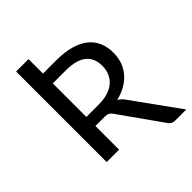

<svg xmlns="http://www.w3.org/2000/svg" viewBox="-211 -761 972 972"><g transform="rotate(-45 274.5 -275.5)"><path d="M165 -169.4V0H76.2V-648.4H165V-544.9H257.8Q318.4 -544.9 362.8 -532.5Q407.2 -520 435.8 -496.8Q464.4 -473.6 478.3 -440.7Q492.2 -407.7 492.2 -366.7Q492.2 -332.5 481.7 -303Q471.2 -273.4 450.9 -250Q430.7 -226.6 401.9 -210Q373 -193.4 336.4 -184.6Q353.5 -174.8 366.7 -157.2L549.3 96.7H470.2Q446.8 96.7 434.6 79.1L272.5 -149.9Q264.6 -160.6 255.9 -165Q247.1 -169.4 229.5 -169.4ZM165 -234.4H253.9Q291 -234.4 319.3 -243.4Q347.7 -252.4 366.7 -269Q385.7 -285.6 395.5 -308.8Q405.3 -332 405.3 -359.9Q405.3 -474.6 257.8 -474.6H165Z"/></g></svg>

Font: Carlito
Style: Regular
Weight: 400
Designer: Lukasz Dziedzic
Foundry: tyPoland Lukasz Dziedzic
Version: Version 1.103; Beta1; all basic design good, some composites